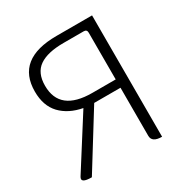

<svg xmlns="http://www.w3.org/2000/svg" viewBox="-168 -864 962 999"><g transform="rotate(-30 313.5 -364.5)"><path d="M521 0Q461 0 461 -40V-329H303L99 0Q29 0 50 -33L241 -334Q160 -349 112 -399Q65 -449 65 -534Q65 -729 308 -729H521V0ZM321 -379H461V-660Q461 -679 442 -679H321Q224 -679 175 -645Q126 -611 126 -534Q126 -379 321 -379Z"/></g></svg>

Font: Swei Half Moon CJK SC
Style: Light
Weight: 300
Version: Version 2.071